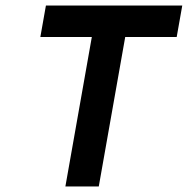

<svg xmlns="http://www.w3.org/2000/svg" viewBox="-20 -670 675 690"><path d="M635 -650 615 -537H430L335 0H215L310 -537H125L145 -650Z"/></svg>

Font: Overused Grotesk SemiBold
Style: Italic
Weight: 600
Italic angle: -10°
Version: Version 0.003